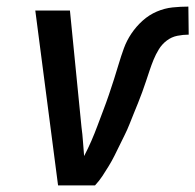

<svg xmlns="http://www.w3.org/2000/svg" viewBox="-20 -562 592 582"><path d="M268 0H156L87 -530H192L227 -177Q230 -155 231.5 -133Q233 -111 235 -89Q247 -112 257 -135Q267 -158 275.5 -181Q284 -204 293 -227.5Q302 -251 310 -274.5Q318 -298 325.5 -321.5Q333 -345 340 -368.5Q347 -392 355.5 -415.5Q364 -439 378.5 -460.5Q393 -482 412.5 -499.5Q432 -517 455.5 -527Q479 -537 503 -539.5Q527 -542 551 -542L552 -457Q535 -457 517.5 -453.5Q500 -450 485.5 -439Q471 -428 461.5 -412.5Q452 -397 445.5 -381Q439 -365 433.5 -348.5Q428 -332 422.5 -315.5Q417 -299 411 -282.5Q405 -266 398.5 -250Q392 -234 385.5 -218Q379 -202 372.5 -185.5Q366 -169 358 -153Q350 -137 342.5 -121.5Q335 -106 327 -90Q319 -74 309.5 -58.5Q300 -43 290.5 -28.5Q281 -14 268 0Z"/></svg>

Font: Lode Dark
Style: Bold Italic
Weight: 700
Italic angle: -11°
Monospace: yes
Designer: Belleve Invis
Foundry: Belleve Invis
Version: Version 29.2.0; ttfautohint (v1.8.3)